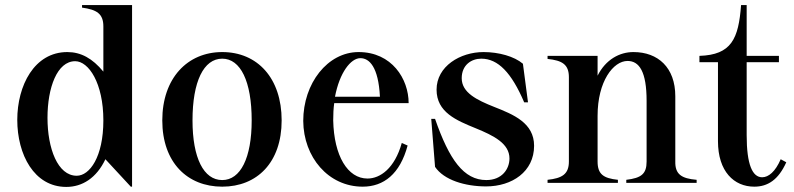

<svg xmlns="http://www.w3.org/2000/svg" viewBox="-20 -720 3126 756"><path d="M241 16C304 16 360 -19 395 -93L495 15H500V-700H303V-690C361 -682 387 -666 387 -616V-438C344 -490 299 -515 245 -515C115 -515 48 -383 48 -248C48 -112 114 16 241 16ZM282 -28C207 -28 167 -136 167 -256C167 -375 205 -479 276 -479C329 -479 387 -393 387 -246C387 -102 333 -28 282 -28Z M855 15C992 15 1089 -80 1089 -246C1089 -412 994 -515 855 -515C718 -515 619 -412 619 -246C619 -80 718 15 855 15ZM855 -11C782 -11 738 -98 738 -246C738 -399 782 -489 855 -489C927 -489 971 -400 971 -246C971 -98 927 -11 855 -11Z M1408 15C1491 15 1555 -35 1585 -147L1562 -157C1534 -57 1477 -17 1427 -17C1349 -17 1295 -106 1292 -246C1292 -270 1293 -293 1296 -314H1589C1589 -409 1523 -515 1392 -515C1270 -515 1174 -392 1174 -244C1175 -101 1273 15 1408 15ZM1299 -339C1317 -434 1361 -491 1399 -491C1434 -491 1470 -457 1476 -339Z M1894 14C1996 14 2083 -44 2083 -146C2083 -236 2002 -269 1926 -299C1858 -326 1798 -355 1798 -412C1798 -464 1836 -489 1875 -489C1941 -489 1994 -434 2044 -317H2059L2039 -469C2005 -498 1944 -515 1884 -515C1792 -515 1699 -459 1699 -367C1699 -278 1777 -246 1853 -215C1924 -186 1986 -155 1986 -96C1986 -55 1957 -11 1895 -11C1806 -11 1749 -91 1693 -252H1678L1693 -63C1728 -11 1811 14 1894 14Z M2639 -84V-341C2639 -454 2571 -515 2474 -515C2420 -515 2365 -486 2333 -422V-500H2136V-488C2194 -482 2220 -466 2220 -416V-84C2220 -34 2193 -18 2136 -12V0H2413V-12C2356 -18 2333 -34 2333 -84V-264C2333 -400 2395 -480 2451 -480C2497 -480 2526 -438 2526 -323V-84C2526 -35 2505 -19 2446 -12V0H2723V-12C2663 -17 2638 -34 2639 -84Z M2734 -475H2807V-164C2807 -45 2870 15 2950 15C3003 15 3045 -12 3076 -81L3054 -93C3033 -44 3006 -22 2981 -22C2943 -22 2920 -71 2920 -188V-475H3047V-500H2920V-700H2898C2888 -567 2860 -504 2734 -500Z"/></svg>

Font: Sprat Condensed Medium
Style: Regular
Weight: 500
Width: 3
Designer: Ethan Nakache
Foundry: Collletttivo
Version: Version 2.000;Glyphs 3.2 (3217)